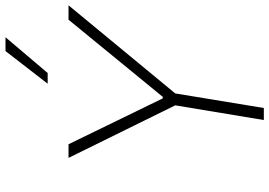

<svg xmlns="http://www.w3.org/2000/svg" viewBox="-164 -838 1002 715"><g transform="rotate(-90 337.5 -481.0)"><path d="M106.5 -727.3H157.3L328.1 -376.4H333.8L621.1 -727.3H674.7L346.6 -329.9L292.3 0H247.5L302.2 -329.9ZM382.8 -805 504.3 -962H555.8L422.6 -805Z"/></g></svg>

Font: Inter Extra Light  BETA
Style: Italic
Weight: 200
Italic angle: 9.39999°
Designer: Rasmus Andersson
Foundry: rsms
Version: Version 3.011;git-f93a4a705